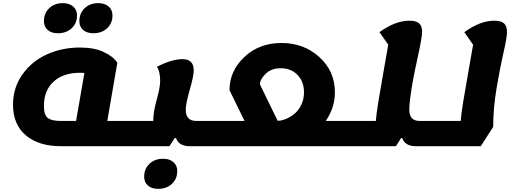

<svg xmlns="http://www.w3.org/2000/svg" viewBox="-20 -907 3259 1224"><path d="M575 -695Q534 -695 510 -716Q486 -737 486 -772Q486 -823 520 -855Q554 -887 607 -887Q648 -887 672.5 -865.5Q697 -844 697 -809Q697 -758 662.5 -726.5Q628 -695 575 -695ZM349 -695Q308 -695 284 -716Q260 -737 260 -772Q260 -823 294 -855Q328 -887 381 -887Q422 -887 446.5 -865.5Q471 -844 471 -809Q471 -758 436.5 -726.5Q402 -695 349 -695ZM368 25Q227 25 145 -44Q63 -113 63 -240Q63 -348 123 -432.5Q183 -517 279.5 -560.5Q376 -604 489 -604Q582 -604 642.5 -575Q703 -546 728 -507L664 -136H836Q868 -136 855 -55Q842 25 810 25ZM368 -136H465L518 -442Q510 -443 489 -443Q384 -443 322 -387Q260 -331 260 -231Q260 -176 283.5 -156Q307 -136 368 -136ZM537 -427V-431Z M811 25Q779 25 792 -56Q805 -136 837 -136H957V-138Q957 -193 979 -271.5Q1001 -350 1001 -391Q1001 -452 980 -481Q1075 -530 1143 -530Q1215 -530 1215 -459Q1215 -423 1189.5 -334Q1164 -245 1164 -208Q1164 -136 1231 -136H1317Q1349 -136 1336 -55Q1323 25 1291 25H1189Q1120 25 1102 -27H1094L1060 25ZM988 297Q947 297 923 276Q899 255 899 220Q899 169 933 137Q967 105 1020 105Q1061 105 1085.5 126.5Q1110 148 1110 183Q1110 234 1075.5 265.5Q1041 297 988 297Z M1292 25Q1260 25 1273 -56Q1286 -136 1318 -136H1539L1443 -332Q1443 -454 1537.5 -543.5Q1632 -633 1775 -633Q1917 -633 2016 -543Q2115 -453 2115 -319Q2115 -221 2057 -136H2235Q2267 -136 2254 -55Q2241 25 2209 25ZM1750 -137Q1773 -137 1801 -148Q1829 -159 1855.5 -180Q1882 -201 1900 -237.5Q1918 -274 1918 -318Q1918 -387 1876.5 -429.5Q1835 -472 1770 -472Q1709 -472 1673 -436Q1637 -400 1637 -369Z M2210 25Q2178 25 2191 -56Q2204 -136 2236 -136H2376Q2379 -178 2392 -258.5Q2405 -339 2428 -468Q2451 -597 2455 -622L2399 -702Q2500 -775 2590 -775Q2633 -775 2652 -758Q2671 -741 2671 -704Q2671 -668 2639.5 -526Q2608 -384 2596 -288Q2589 -234 2589 -210Q2589 -136 2655 -136H2776Q2808 -136 2795 -55Q2782 25 2750 25H2631Q2562 25 2544 -27H2537L2504 25Z M2751 25Q2719 25 2732 -56Q2745 -136 2777 -136H2917Q2920 -178 2933 -258.5Q2946 -339 2969 -468Q2992 -597 2996 -622L2940 -702Q3041 -775 3131 -775Q3174 -775 3193 -758Q3212 -741 3212 -704Q3212 -668 3190 -572.5Q3168 -477 3146 -347Q3124 -217 3124 -98L3045 25Z"/></svg>

Font: Lemonada
Style: Bold
Weight: 700
Designer: Mohamed Gaber (Arabic), Eduardo Tunni (Latin)
Foundry: Kief Type Foundry
Version: Version 4.004